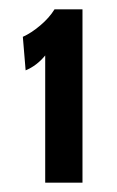

<svg xmlns="http://www.w3.org/2000/svg" viewBox="-20 -778 251 412"><path d="M77 -659Q59 -637 35 -627L29 -699Q47 -707 66.5 -723.5Q86 -740 97 -758H157V-386H77Z"/></svg>

Font: Cabin Condensed Medium
Style: Regular
Weight: 500
Width: 3
Version: Version 2.001